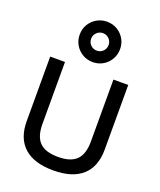

<svg xmlns="http://www.w3.org/2000/svg" viewBox="-192 -1213 1119 1341"><g transform="rotate(20 367.0 -542.5)"><path d="M368 10Q225 10 151 -56.5Q77 -123 77 -250V-730H187V-270Q187 -176 230 -133Q273 -90 367 -90Q461 -90 504 -133Q547 -176 547 -270V-730H657V-250Q657 -123 583.5 -56.5Q510 10 368 10ZM368 -795Q327 -795 292.5 -815Q258 -835 238 -869.5Q218 -904 218 -945Q218 -987 238 -1021Q258 -1055 292.5 -1075Q327 -1095 368 -1095Q410 -1095 444 -1075Q478 -1055 498 -1021Q518 -987 518 -945Q518 -904 498 -869.5Q478 -835 444 -815Q410 -795 368 -795ZM368 -880Q395 -880 414 -899Q433 -918 433 -945Q433 -972 414 -991Q395 -1010 368 -1010Q341 -1010 322 -991Q303 -972 303 -945Q303 -918 322 -899Q341 -880 368 -880Z"/></g></svg>

Font: M PLUS 1 Medium
Style: Regular
Weight: 500
Designer: Coji Morishita
Foundry: UNDERFOREST DESIGN
Version: Version 1.001